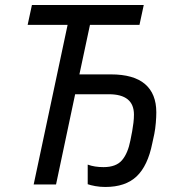

<svg xmlns="http://www.w3.org/2000/svg" viewBox="-20 -734 714 764"><path d="M399 10Q378 10 359 6.5Q340 3 329 -1V-79Q356 -69 392 -69Q442 -69 465.5 -96.5Q489 -124 499 -176L506 -212Q509 -229 511 -245.5Q513 -262 513 -278Q513 -359 413 -359H279L203 0H114L249 -635H90L107 -714H552L535 -635H338L296 -438H421Q512 -438 557 -399.5Q602 -361 602 -287Q602 -269 600 -245Q598 -221 594 -201L586 -164Q568 -74 523.5 -32Q479 10 399 10Z"/></svg>

Font: Manna Sans
Style: Italic
Weight: 400
Italic angle: -12°
Designer: Monotype Design Team
Foundry: Monotype Imaging Inc.
Version: Version 2.001.1; ttfautohint (v1.8.2)